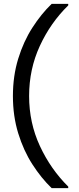

<svg xmlns="http://www.w3.org/2000/svg" viewBox="-20 -831 412 996"><path d="M248 145Q194 93 148 21.5Q102 -50 74.5 -139.5Q47 -229 47 -333Q47 -437 74.5 -526.5Q102 -616 148 -687.5Q194 -759 248 -811H334V-803Q242 -713 186.5 -592.5Q131 -472 131 -333Q131 -194 187 -73.5Q243 47 334 137V145Z"/></svg>

Font: DeepMind Sans
Style: Regular
Weight: 400
Designer: Jonny Pinhorn / Modifications: Colophon Foundry
Foundry: Colophon Foundry
Version: Version 1.002; ttfautohint (v1.8.2)